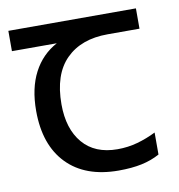

<svg xmlns="http://www.w3.org/2000/svg" viewBox="-67 -599 624 670"><g transform="rotate(-10 245.0 -263.5)"><path d="M301 10Q183 10 118 -57Q53 -124 53 -245Q53 -325 82 -380.5Q111 -436 165 -465H6V-537H458V-465H345Q251 -465 197.5 -411.5Q144 -358 144 -252Q144 -165 187 -114.5Q230 -64 310 -64Q347 -64 381 -73.5Q415 -83 447 -99V-21Q418 -5 383 2.5Q348 10 301 10Z"/></g></svg>

Font: ugurmukhi85
Style: Book
Weight: 400
Designer: Jelle Bosma - Monotype Design Team
Foundry: Monotype Imaging Inc.
Version: Version 2.003